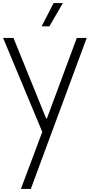

<svg xmlns="http://www.w3.org/2000/svg" viewBox="-26 -879 580 1240"><path d="M109 341 247 -27 -6 -634H61L272 -114H277L470 -634H534L173 341ZM243 -709 320 -859H380L293 -709Z"/></svg>

Font: Matangi Light
Style: Regular
Weight: 400
Version: Version 3.002